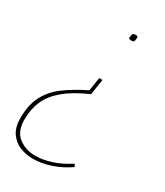

<svg xmlns="http://www.w3.org/2000/svg" viewBox="-211 -609 780 907"><g transform="rotate(30 179.5 -156.0)"><path d="M223 -268 210 -183Q130 -148 83.5 -109Q37 -70 17 -24.5Q-3 21 -3 77Q-3 142 35 171.5Q73 201 125 201Q168 201 215 185.5Q262 170 307 140L315 154Q271 185 220.5 202Q170 219 122 219Q86 219 52.5 205.5Q19 192 -2 161.5Q-23 131 -23 81Q-23 9 2.5 -40Q28 -89 76.5 -125Q125 -161 194 -195L205 -268ZM265 -522Q264 -504 260.5 -500.5Q257 -497 246 -497Q233 -497 233 -506Q235 -524 238.5 -527.5Q242 -531 254 -531Q266 -531 265 -522Z"/></g></svg>

Font: Georama Thin
Style: Italic
Weight: 100
Italic angle: -9°
Designer: Jean-Baptiste Levee
Foundry: Production Type
Version: Version 1.000